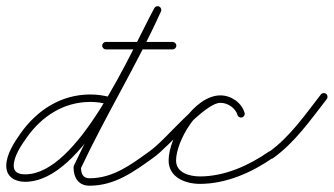

<svg xmlns="http://www.w3.org/2000/svg" viewBox="-24 -576 1076 619"><path d="M340.6 -247.9C342.3 -254.3 338.5 -260.9 332.1 -262.6C310.1 -268.4 289.8 -271.4 266.9 -271.4C173.3 -271.4 95.2 -221.1 42.2 -145.9C21.8 -117.1 -3.8 -78.1 -3.8 -41.2C-3.8 -5.4 24.7 10.1 57 10.1C246 10.1 410.5 -381.6 494.6 -538.3C497.7 -544.2 495.5 -551.4 489.7 -554.6C483.8 -557.7 476.6 -555.5 473.4 -549.7C394.7 -402.9 229 -13.9 57 -13.9C38.2 -13.9 20.2 -19.4 20.2 -41.2C20.2 -72.3 44.8 -107.9 61.8 -132.1C110.3 -200.9 181.2 -247.4 266.9 -247.4C287.8 -247.4 306 -244.7 325.9 -239.4C332.3 -237.7 338.9 -241.5 340.6 -247.9ZM488.9 -554.9C482.9 -557.7 475.8 -555 473.1 -548.9C395.2 -376.2 294.7 -213.8 214.3 -42.1C214.2 -41.9 213.9 -40.7 213.6 -39.5C213.4 -38.4 213.1 -37.2 213.1 -37C213.1 -4.1 228.4 22.7 264.6 22.7C346.1 22.7 407.3 -22.1 470 -67.3C475.4 -71.1 476.6 -78.6 472.7 -84C468.9 -89.4 461.4 -90.6 456 -86.7C397.7 -44.8 340.4 -1.3 264.6 -1.3C242.3 -1.3 237.1 -17.5 237.1 -37C237.1 -37.2 236.8 -35.8 236.5 -34.5C236.2 -33.1 235.9 -31.7 236 -31.9C316.5 -203.7 417 -366.3 494.9 -539.1C497.7 -545.1 495 -552.2 488.9 -554.9ZM317.5 -416.8C317.5 -416.8 317.5 -416.8 317.5 -416.8C389.2 -416.8 460.8 -416.8 532.5 -416.8C539.1 -416.8 544.5 -422.1 544.5 -428.8C544.5 -435.4 539.1 -440.8 532.5 -440.8C532.5 -440.8 532.5 -440.8 532.5 -440.8C460.8 -440.8 389.2 -440.8 317.5 -440.8C310.9 -440.8 305.5 -435.4 305.5 -428.8C305.5 -422.1 310.9 -416.8 317.5 -416.8Z M469.9 -67.2C469.9 -67.2 469.9 -67.2 469.9 -67.2C523 -104.2 635.3 -244.5 686.7 -244.5C710 -244.5 734.8 -228.3 741.5 -205.6C743.3 -199.3 750 -195.6 756.4 -197.5C762.7 -199.3 766.4 -206 764.5 -212.4C754.9 -245.3 720.6 -268.5 686.7 -268.5C617.6 -268.5 518.8 -130.5 456.1 -86.8C450.7 -83.1 449.4 -75.6 453.2 -70.1C456.9 -64.7 464.4 -63.4 469.9 -67.2ZM756.4 -197.5C762.7 -199.3 766.4 -206 764.5 -212.4C754.9 -245.4 720.7 -268.5 686.7 -268.5C601.8 -268.5 519.6 -134.5 519.6 -58.7C519.6 -4 573.7 16.8 620.6 16.8C704.8 16.8 787.9 -19.7 855.9 -67.2C861.3 -71 862.6 -78.4 858.8 -83.9C855 -89.3 847.6 -90.6 842.1 -86.8C778.3 -42.2 699.8 -7.2 620.6 -7.2C588 -7.2 543.6 -18.4 543.6 -58.7C543.6 -120.9 616 -244.5 686.7 -244.5C710 -244.5 734.8 -228.4 741.5 -205.6C743.3 -199.3 750 -195.6 756.4 -197.5Z M856 -65.9C856 -65.9 856 -65.9 856 -65.9C926.4 -116 977 -189.1 1029.5 -256.6C1033.5 -261.9 1032.6 -269.4 1027.4 -273.5C1022.1 -277.5 1014.6 -276.6 1010.5 -271.4C1010.5 -271.4 1010.5 -271.4 1010.5 -271.4C959.5 -205.8 910.5 -134.1 842 -85.4C836.6 -81.6 835.4 -74.1 839.2 -68.7C843.1 -63.3 850.5 -62 856 -65.9Z"/></svg>

Font: FRB American Cursive Guidelines Arrows Light
Style: Italic
Weight: 300
Italic angle: -25°
Version: Version 2.0;Modular Font Editor K font №1